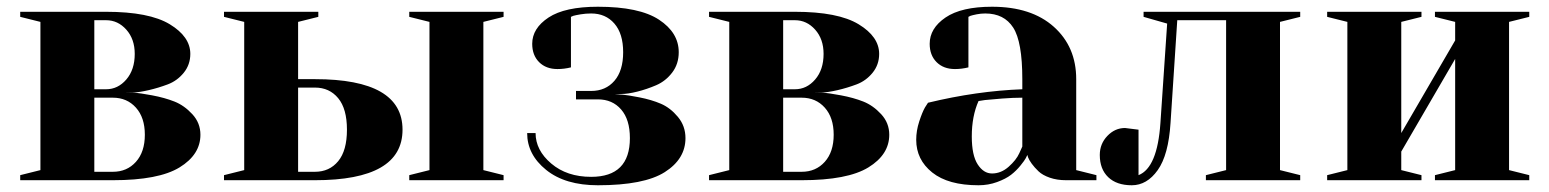

<svg xmlns="http://www.w3.org/2000/svg" viewBox="-20 -535 4600 570"><path d="M315 0H40V-15L100 -30V-470L40 -485V-500H295Q423 -500 484 -463Q545 -426 545 -375Q545 -343 525.5 -319Q506 -295 478 -284.5Q450 -274 422 -267.5Q394 -261 374 -260H355Q364 -260 379 -259.5Q394 -259 431.5 -252Q469 -245 498 -233.5Q527 -222 551 -196Q575 -170 575 -135Q575 -76 513 -38Q451 0 315 0ZM315 -245H260V-25H315Q357 -25 383.5 -54.5Q410 -84 410 -135Q410 -186 383.5 -215.5Q357 -245 315 -245ZM295 -475H260V-270H295Q330 -270 355 -299Q380 -328 380 -375Q380 -419 355 -447Q330 -475 295 -475Z M865 -300H915Q1175 -300 1175 -150Q1175 0 915 0H645V-15L705 -30V-470L645 -485V-500H925V-485L865 -470ZM915 -275H865V-25H915Q958 -25 984 -56.5Q1010 -88 1010 -150Q1010 -212 984 -243.5Q958 -275 915 -275ZM1415 -470V-30L1475 -15V0H1195V-15L1255 -30V-470L1195 -485V-500H1475V-485Z M1735 -10Q1850 -10 1850 -125Q1850 -180 1824 -210Q1798 -240 1755 -240H1690V-265H1735Q1778 -265 1804 -295Q1830 -325 1830 -380Q1830 -435 1804 -465Q1778 -495 1735 -495Q1719 -495 1704 -492.5Q1689 -490 1682 -488L1675 -485V-335Q1655 -330 1635 -330Q1601 -330 1580.5 -350.5Q1560 -371 1560 -405Q1560 -451 1608.5 -483Q1657 -515 1755 -515Q1878 -515 1936.5 -476.5Q1995 -438 1995 -380Q1995 -345 1975.5 -319.5Q1956 -294 1928 -282Q1900 -270 1872 -263Q1844 -256 1825 -256L1805 -255Q1814 -255 1828 -254Q1842 -253 1878 -246Q1914 -239 1942 -227Q1970 -215 1992.5 -188Q2015 -161 2015 -125Q2015 -63 1953.5 -24Q1892 15 1755 15Q1658 15 1601.5 -30.5Q1545 -76 1545 -140H1570Q1570 -89 1616.5 -49.5Q1663 -10 1735 -10Z M2360 0H2085V-15L2145 -30V-470L2085 -485V-500H2340Q2468 -500 2529 -463Q2590 -426 2590 -375Q2590 -343 2570.5 -319Q2551 -295 2523 -284.5Q2495 -274 2467 -267.5Q2439 -261 2419 -260H2400Q2409 -260 2424 -259.5Q2439 -259 2476.5 -252Q2514 -245 2543 -233.5Q2572 -222 2596 -196Q2620 -170 2620 -135Q2620 -76 2558 -38Q2496 0 2360 0ZM2360 -245H2305V-25H2360Q2402 -25 2428.5 -54.5Q2455 -84 2455 -135Q2455 -186 2428.5 -215.5Q2402 -245 2360 -245ZM2340 -475H2305V-270H2340Q2375 -270 2400 -299Q2425 -328 2425 -375Q2425 -419 2400 -447Q2375 -475 2340 -475Z M2885 -235Q2865 -190 2865 -130Q2865 -74 2882.5 -47Q2900 -20 2925 -20Q2952 -20 2974.5 -40Q2997 -60 3006 -80L3015 -100V-245Q2988 -245 2955.5 -242.5Q2923 -240 2904 -238ZM2925 -515Q3042 -515 3108.5 -455.5Q3175 -396 3175 -300V-30L3235 -15V0H3145Q3118 0 3096.5 -7.5Q3075 -15 3063 -26.5Q3051 -38 3043 -49Q3035 -60 3032 -68L3030 -75Q3028 -71 3025 -65Q3022 -59 3009.5 -43.5Q2997 -28 2981.5 -16Q2966 -4 2940 5.5Q2914 15 2885 15Q2795 15 2747.5 -23Q2700 -61 2700 -120Q2700 -147 2709 -174.5Q2718 -202 2726 -216L2735 -230Q2880 -265 3015 -270V-300Q3015 -411 2988 -453Q2961 -495 2905 -495Q2892 -495 2879.5 -492.5Q2867 -490 2861 -488L2855 -485V-335Q2835 -330 2815 -330Q2781 -330 2760.5 -350.5Q2740 -371 2740 -405Q2740 -451 2787 -483Q2834 -515 2925 -515Z M3425 -170 3445 -465 3375 -485V-500H3840V-485L3780 -470V-30L3840 -15V0H3560V-15L3620 -30V-475H3475L3455 -170Q3449 -75 3417 -30Q3385 15 3340 15Q3295 15 3270 -9Q3245 -33 3245 -75Q3245 -108 3267.5 -131.5Q3290 -155 3320 -155L3360 -150V-15Q3416 -37 3425 -170Z M4300 -470 4240 -485V-500H4520V-485L4460 -470V-30L4520 -15V0H4240V-15L4300 -30V-360L4140 -85V-30L4200 -15V0H3920V-15L3980 -30V-470L3920 -485V-500H4200V-485L4140 -470V-140L4300 -415Z"/></svg>

Font: Yeseva One
Style: Regular
Weight: 400
Designer: Jovanny Lemonad
Foundry: Jovanny Lemonad
Version: Version 2.000